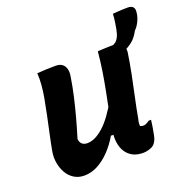

<svg xmlns="http://www.w3.org/2000/svg" viewBox="-125 -808 921 939"><g transform="rotate(-20 335.5 -339.0)"><path d="M112 -538Q134 -540 158.5 -541Q183 -542 208 -542Q230 -542 242.5 -532.5Q255 -523 259.5 -505.5Q264 -488 259 -463Q252 -417 241 -369Q230 -321 216.5 -271Q203 -221 187 -169Q188 -152 198 -142.5Q208 -133 226 -133Q246 -133 267 -143Q288 -153 310.5 -173Q333 -193 356 -224.5Q379 -256 402 -298L379 -128H346Q322 -87 291.5 -55.5Q261 -24 227.5 -6.5Q194 11 158 11Q128 11 105 -3.5Q82 -18 68.5 -42Q55 -66 50 -94.5Q45 -123 50 -153Q58 -197 67.5 -240Q77 -283 86 -326.5Q95 -370 103 -413Q109 -448 111.5 -478.5Q114 -509 112 -538ZM427 -538Q441 -539 455 -539.5Q469 -540 483.5 -540.5Q498 -541 512 -541Q532 -541 543.5 -533Q555 -525 559.5 -513Q564 -501 563 -486Q555 -432 544 -376.5Q533 -321 521 -266.5Q509 -212 500 -161Q497 -150 496 -141Q495 -132 496 -124Q499 -123 503 -121.5Q507 -120 512 -120Q518 -120 523.5 -122Q529 -124 534.5 -127Q540 -130 545 -134H557Q555 -116 552 -98Q549 -80 545 -60Q542 -43 536.5 -32Q531 -21 524 -14Q518 -8 508.5 -4Q499 0 488 2.5Q477 5 466 5Q435 5 413 -6.5Q391 -18 377.5 -39Q364 -60 360 -89Q356 -118 362 -151Q370 -203 379.5 -250Q389 -297 398 -343Q407 -389 414.5 -436.5Q422 -484 427 -538ZM559 -685Q571 -686 584 -687Q597 -688 610.5 -688.5Q624 -689 638 -689Q656 -689 664.5 -679.5Q673 -670 670 -651Q668 -629 657 -606.5Q646 -584 632 -571Q615 -539 594.5 -522.5Q574 -506 546 -493Q534 -485 524 -478.5Q514 -472 504 -465.5Q494 -459 484 -453Q485 -459 487 -469.5Q489 -480 491 -492Q493 -504 495 -516Q497 -528 499 -537Q504 -539 510 -542Q516 -545 523 -550Q532 -559 538 -571Q544 -583 549 -608Q552 -623 555 -644Q558 -665 559 -685Z"/></g></svg>

Font: Rec Mono Semicasual
Style: Bold Italic
Weight: 700
Italic angle: -10°
Version: Version 1.085; ttfautohint (v1.8.4.7-5d5b)